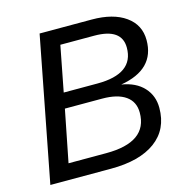

<svg xmlns="http://www.w3.org/2000/svg" viewBox="-102 -787 871 886"><g transform="rotate(-15 333.5 -344.0)"><path d="M31 0 164 -688H413Q515 -688 574 -646Q633 -604 633 -531Q633 -391 467 -363Q535 -352 572 -312Q609 -272 609 -214Q609 -111 533.5 -55.5Q458 0 321 0ZM243 -613 201 -396H362Q536 -396 536 -521Q536 -613 405 -613ZM187 -323 138 -75H318Q516 -75 516 -216Q516 -268 477 -295.5Q438 -323 365 -323Z"/></g></svg>

Font: Libra Sans
Style: Italic
Weight: 400
Italic angle: -12°
Foundry: Context Ltd
Version: Version 1.002